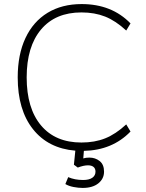

<svg xmlns="http://www.w3.org/2000/svg" viewBox="-20 -733 717 943"><path d="M600 -122 621 -87Q532 5 392 8L389 45Q401 41 419 41Q448 41 469.5 58Q491 75 491 110Q491 145 463 167.5Q435 190 386 190Q365 190 341.5 185.5Q318 181 301 171L315 137Q347 151 388 151Q418 151 433.5 140Q449 129 449 110Q449 95 439.5 87Q430 79 412 79Q391 79 362 90L343 76L350 7Q217 -4 142 -98.5Q67 -193 67 -353Q67 -465 105 -546Q143 -627 213.5 -670Q284 -713 381 -713Q529 -713 621 -618L600 -583Q548 -631 496.5 -651.5Q445 -672 380 -672Q252 -672 181.5 -588Q111 -504 111 -353Q111 -201 181.5 -117Q252 -33 380 -33Q445 -33 496.5 -53.5Q548 -74 600 -122Z"/></svg>

Font: wassup Sans
Style: Light
Weight: 200
Version: Version 2.001